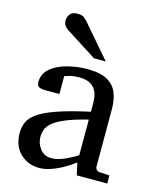

<svg xmlns="http://www.w3.org/2000/svg" viewBox="-112 -811 733 900"><g transform="rotate(15 254.5 -360.5)"><path d="M492.2 0H344.2L331.1 -59.1Q312 -43.9 283.7 -27.3Q255.4 -10.7 224.1 0.7Q192.9 12.2 164.1 12.2Q109.9 12.2 72 -23.9Q34.2 -60.1 34.2 -123Q34.2 -150.9 44.2 -174.8Q54.2 -198.7 84.2 -220.5Q114.3 -242.2 173.6 -262.9Q232.9 -283.7 331.1 -305.2Q331.1 -308.6 331.1 -322Q331.1 -335.4 331.1 -348.1Q331.1 -446.8 237.8 -446.8Q211.9 -446.8 193.1 -441.9Q174.3 -437 167 -434.1V-347.2H94.2Q80.6 -347.2 68.8 -352.3Q57.1 -357.4 57.1 -376Q57.1 -417 88.4 -443.1Q119.6 -469.2 167.7 -481.7Q215.8 -494.1 265.1 -494.1Q327.1 -494.1 361.3 -474.9Q395.5 -455.6 409.2 -421.6Q422.9 -387.7 422.9 -344.2V-64Q422.9 -54.7 429 -48.6Q435.1 -42.5 443.8 -42L492.2 -39.1ZM331.1 -94.2V-267.1Q263.7 -250.5 223.9 -233.6Q184.1 -216.8 164.6 -200Q145 -183.1 138.9 -165.8Q132.8 -148.4 132.8 -129.9Q132.8 -99.1 152.6 -73Q172.4 -46.9 208 -46.9Q237.3 -46.9 272.9 -63Q308.6 -79.1 331.1 -94.2ZM337.4 -550.8H280.3L128.4 -647.9Q105.5 -663.1 105.5 -688Q105.5 -703.6 115.7 -718.3Q126 -732.9 151.4 -732.9Q172.9 -732.9 182.9 -725.8Q192.9 -718.8 203.6 -706.1Z"/></g></svg>

Font: Charis
Style: Regular
Weight: 400
Designer: Walt Agee, Miriam Martin, Annie Olsen, Victor Gaultney, Lorna Priest, Alan Ward, Bob Hallissy, Martin Hosken, Sharon Cor
Foundry: SIL Global
Version: Version 7.000